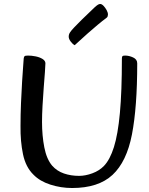

<svg xmlns="http://www.w3.org/2000/svg" viewBox="-20 -931 746 964"><path d="M342 13Q286 13 233 -4Q180 -21 148 -54Q109 -92 95.5 -156.5Q82 -221 83 -298Q83 -356 85.5 -414.5Q88 -473 91 -522Q94 -571 96.5 -602Q99 -633 99 -637Q100 -645 103 -648.5Q106 -652 121 -652Q138 -652 158.5 -648Q179 -644 193.5 -635Q208 -626 208 -613Q208 -602 205.5 -568.5Q203 -535 199.5 -490.5Q196 -446 193.5 -400Q191 -354 191 -319Q191 -250 202.5 -191Q214 -132 242 -99Q266 -72 301 -60Q336 -48 377 -48Q409 -48 444 -61Q479 -74 502 -98Q532 -129 552 -192.5Q572 -256 582 -364Q592 -472 592 -637Q592 -645 594.5 -648.5Q597 -652 608 -652Q628 -652 648.5 -642.5Q669 -633 669 -613Q669 -393 642.5 -256Q616 -119 545 -53Q474 13 342 13ZM355 -704Q344 -710 334.5 -723Q325 -736 325 -747Q325 -759 332 -769Q337 -777 353.5 -794.5Q370 -812 391 -832.5Q412 -853 430.5 -870.5Q449 -888 456 -895Q466 -904 472 -907.5Q478 -911 483 -911Q491 -911 500 -901.5Q509 -892 515.5 -880Q522 -868 522 -858Q522 -854 520.5 -849Q519 -844 513 -840Q495 -827 470 -806Q445 -785 420 -763Q395 -741 377.5 -724.5Q360 -708 355 -704Z"/></svg>

Font: BriemHand
Style: Regular
Weight: 400
Designer: Gunnlaugur SE Briem, Eben Sorkin
Foundry: Sorkin Type
Version: Version 1.001; ttfautohint (v1.8.4.7-5d5b)